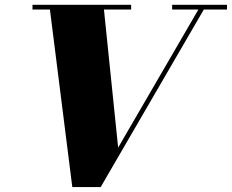

<svg xmlns="http://www.w3.org/2000/svg" viewBox="-20 -770 964 798"><path d="M280.5 7.5 185 -750H410L471 -156.5L816 -750H838.5L398.5 7.5ZM115 -730.5V-750H525V-730.5ZM695.5 -730.5V-750H923.5V-730.5Z"/></svg>

Font: Bodoni Moda Black
Style: Italic
Weight: 900
Italic angle: -13°
Version: Version 2.005